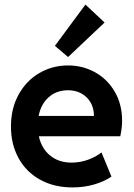

<svg xmlns="http://www.w3.org/2000/svg" viewBox="-20 -819 591 847"><path d="M28.3 -260.7Q28.3 -340.8 62.3 -402.1Q96.2 -463.4 153.8 -496.8Q211.4 -530.3 280.3 -530.3Q345.2 -530.3 399.7 -500Q454.1 -469.7 486.3 -414.3Q518.6 -358.9 518.6 -287.1Q518.6 -270.5 516.8 -255.1Q515.1 -239.7 510.7 -217.8H151.4Q163.1 -164.1 201.2 -132.8Q239.3 -101.6 295.9 -101.6Q333 -101.6 368.2 -114.3Q403.3 -127 427.7 -146.5L471.7 -40Q439.9 -18.1 395 -5.1Q350.1 7.8 299.8 7.8Q218.3 7.8 156.7 -26.4Q95.2 -60.5 61.8 -121.6Q28.3 -182.6 28.3 -260.7ZM394.5 -307.6Q394.5 -340.8 379.9 -366.5Q365.2 -392.1 339.4 -406.5Q313.5 -420.9 280.3 -420.9Q229.5 -420.9 195.1 -390.4Q160.6 -359.9 150.4 -307.6ZM222.2 -616.7 356.9 -798.8 441.4 -719.7 280.3 -567.4Z"/></svg>

Font: Reddit Sans
Style: Bold
Weight: 700
Designer: Stephen Hutchings
Foundry: Reddit
Version: Version 1.013